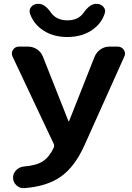

<svg xmlns="http://www.w3.org/2000/svg" viewBox="-20 -973 688 1001"><path d="M261 -221 45 -679Q37 -697 48 -713.5Q59 -730 78 -730H126Q152 -730 173.5 -715.5Q195 -701 204 -677L337 -341Q337 -340 339 -340Q340 -340 340 -341L473 -677Q483 -701 504 -715.5Q525 -730 550 -730H594Q614 -730 625.5 -713Q637 -696 628 -678L421 -217Q371 -105 298.5 -53Q226 -1 105 8Q82 9 65 -7.5Q48 -24 48 -47Q48 -70 65 -86.5Q82 -103 105 -105Q170 -110 204 -132.5Q238 -155 261 -205Q264 -213 261 -221ZM481 -953H483Q505 -953 519 -937.5Q533 -922 526 -903Q508 -847 455.5 -813.5Q403 -780 331 -780Q259 -780 207 -813.5Q155 -847 136 -903Q130 -923 143.5 -938Q157 -953 178 -953H181Q214 -953 245 -908Q274 -867 331.5 -867Q389 -867 417 -908Q449 -953 481 -953Z"/></svg>

Font: Rounded Mplus 1c Bold
Style: Bold
Weight: 700
Version: Version 1.059.20150529